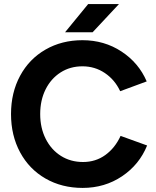

<svg xmlns="http://www.w3.org/2000/svg" viewBox="-20 -909 765 941"><path d="M34 -350Q34 -455 78.5 -537.5Q123 -620 203 -666Q283 -712 384 -712Q491 -712 575.5 -656.5Q660 -601 699 -510L569 -462Q543 -518 494 -551Q445 -584 384 -584Q324 -584 277 -554Q230 -524 203.5 -471Q177 -418 177 -350Q177 -282 204 -228.5Q231 -175 278.5 -145Q326 -115 387 -115Q449 -115 496.5 -149.5Q544 -184 571 -243L701 -196Q663 -102 578 -45Q493 12 385 12Q283 12 203 -34Q123 -80 78.5 -162.5Q34 -245 34 -350ZM412 -889H563L434 -751H299Z"/></svg>

Font: Oak Sans
Style: Bold
Weight: 700
Designer: Erik Kennedy, Walven
Foundry: Erik Kennedy, Walven
Version: Version 1.000